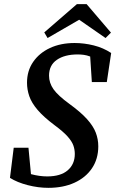

<svg xmlns="http://www.w3.org/2000/svg" viewBox="-20 -887 555 924"><path d="M28 -31 46 -176H117L129 -49Q170 -38 207 -38Q272 -38 306 -67.5Q340 -97 340 -146Q340 -167 333 -187Q326 -207 305 -230.5Q284 -254 242 -285Q190 -324 161 -358Q132 -392 121 -424Q110 -456 110 -489Q110 -546 139.5 -589Q169 -632 220.5 -656Q272 -680 339 -680Q385 -680 431 -668.5Q477 -657 515 -632L494 -492H422L414 -615Q398 -621 383.5 -623Q369 -625 354 -625Q291 -625 253.5 -599Q216 -573 216 -523Q216 -488 237.5 -457.5Q259 -427 314 -387Q369 -347 399 -313.5Q429 -280 441 -248.5Q453 -217 453 -183Q453 -122 422.5 -77Q392 -32 338 -7.5Q284 17 213 17Q164 17 113.5 4Q63 -9 28 -31ZM397 -867 514 -730 488 -704 361 -792 209 -704 193 -731 350 -867Z"/></svg>

Font: Source Serif Pro SemiBold
Style: Italic
Weight: 600
Italic angle: -12°
Designer: Frank Grießhammer
Foundry: Adobe Systems Incorporated
Version: Version 3.001;hotconv 1.0.111;makeotfexe 2.5.65597